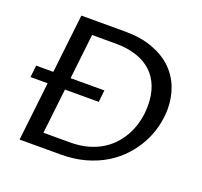

<svg xmlns="http://www.w3.org/2000/svg" viewBox="-124 -857 1052 998"><g transform="rotate(20 402.5 -357.5)"><path d="M125 -390.6 162.1 -715.3H403.8Q490.7 -715.3 555.9 -691.4Q621.1 -667.5 664.1 -626.5Q707 -585.4 728.5 -530.3Q750 -475.1 750 -412.1Q750 -365.2 738 -316.2Q726.1 -267.1 701.7 -221.4Q677.2 -175.8 640.6 -135.5Q604 -95.2 554.7 -64.9Q505.4 -34.7 443.4 -17.3Q381.3 0 306.6 0H80.6L117.7 -324.7H22.9L30.3 -390.6ZM220.7 -390.6H407.7L400.4 -324.7H213.4L185.1 -75.7H333Q385.3 -75.7 429 -87.6Q472.7 -99.6 507.6 -121.1Q542.5 -142.6 568.6 -172.4Q594.7 -202.1 612.3 -237.3Q629.9 -272.5 638.7 -312Q647.5 -351.6 647.5 -393.1Q647.5 -451.7 629.9 -497.6Q612.3 -543.5 578.4 -575Q544.4 -606.4 494.4 -623Q444.3 -639.6 379.4 -639.6H249Z"/></g></svg>

Font: Proza Libre
Style: Italic
Weight: 400
Designer: Jasper de Waard
Foundry: Jasper de Waard
Version: Version 1.000; ttfautohint (v1.4.1.8-43bc)